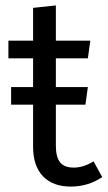

<svg xmlns="http://www.w3.org/2000/svg" viewBox="-20 -676 397 708"><path d="M325 -81 357 -23Q305 12 241 12Q175 12 138.5 -26Q102 -64 102 -135V-290H21V-355H102V-461H11V-526H102V-647L186 -656V-526H313L304 -461H186V-355H304L295 -290H186V-139Q186 -97 201.5 -77.5Q217 -58 252 -58Q288 -58 325 -81Z"/></svg>

Font: FiraSans
Style: Regular
Weight: 350
Designer: Carrois Corporate & Edenspiekermann AG
Foundry: Carrois Corporate GbR & Edenspiekermann AG
Version: Version 3.106;PS 003.106;hotconv 1.0.70;makeotf.lib2.5.58329